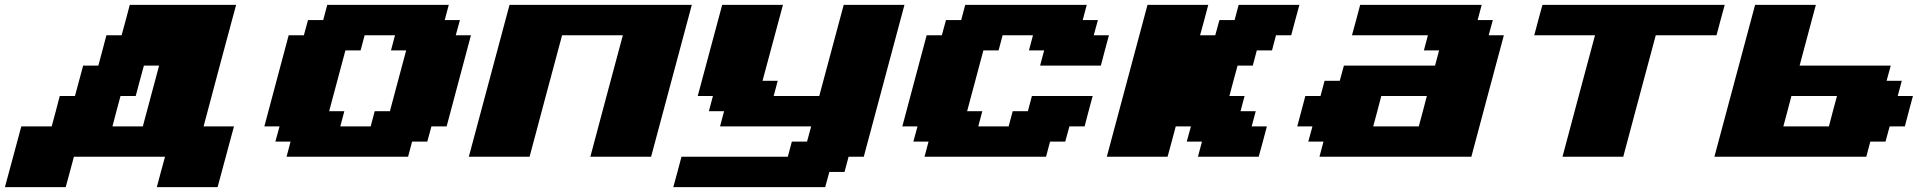

<svg xmlns="http://www.w3.org/2000/svg" viewBox="-54 -645 7949 790"><path d="M591.3 125H841.3Q852.5 83.5 875 0Q897.5 -83.5 908.7 -125H783.7Q805.7 -208.5 850.3 -375.2Q895 -542 917.5 -625H480Q474.6 -604 463.4 -562.3Q452.1 -520.5 446.3 -500H383.8Q378.4 -479 367.4 -437.5Q356.4 -396 350.6 -375H288.1Q282.7 -354 271.2 -312.3Q259.8 -270.5 254.4 -250H191.9Q186.5 -229 175.5 -187.3Q164.6 -145.5 158.7 -125H33.7Q22.5 -83.5 0 0Q-22.5 83.5 -33.7 125H216.3Q222.2 104 233.4 62.5Q244.6 21 250 0H625Q619.1 21 607.9 62.5Q596.7 104 591.3 125ZM533.7 -125H408.7Q414.1 -145.5 425 -187.3Q436 -229 441.9 -250H504.4Q509.8 -270.5 521 -312.3Q532.2 -354 538.1 -375H600.6Q589.4 -333 567.1 -249.8Q544.9 -166.5 533.7 -125Z M1125 0H1625L1641.6 -62.5H1704.1L1721.2 -125H1783.7Q1800.8 -187.5 1833.7 -312.5Q1866.7 -437.5 1883.8 -500H1821.3L1838.4 -562.5H1775.9L1792.5 -625H1292.5L1275.9 -562.5H1213.4L1196.3 -500H1133.8Q1117.2 -437.5 1083.7 -312.5Q1050.3 -187.5 1033.7 -125H1096.2L1079.1 -62.5H1141.6ZM1471.2 -125H1346.2L1362.8 -187.5H1300.3Q1311.5 -229 1333.7 -312.3Q1356 -395.5 1367.2 -437.5H1429.7L1446.3 -500H1571.3L1554.7 -437.5H1617.2Q1606 -396 1583.7 -312.5Q1561.5 -229 1550.3 -187.5H1487.8Z M2375 0H2625Q2652.8 -104 2708.7 -312.3Q2764.6 -520.5 2792.5 -625H2042.5Q2014.6 -520.5 1958.7 -312.3Q1902.8 -104 1875 0H2125Q2147 -83 2191.7 -250Q2236.3 -417 2258.8 -500H2508.8Q2486.3 -417 2441.7 -250Q2397 -83 2375 0Z M2716.3 125H3341.3L3358.4 62.5H3420.9L3437.5 0H3500Q3527.8 -104 3583.7 -312.3Q3639.6 -520.5 3667.5 -625H3417.5Q3400.4 -562.5 3367.2 -437.5Q3334 -312.5 3316.9 -250H3129.4L3146 -312.5H3083.5L3167.5 -625H2917.5Q2900.9 -562.5 2867.2 -437.5Q2833.5 -312.5 2816.9 -250H2879.4L2862.8 -187.5H2925.3L2908.7 -125H3283.7L3266.6 -62.5H3204.1L3187.5 0H2750Q2744.6 21 2733.4 62.5Q2722.2 104 2716.3 125Z M3750 0H4250L4266.6 -62.5H4329.1L4346.2 -125H4408.7Q4414.1 -145.5 4425 -187.3Q4436 -229 4441.9 -250H4191.9L4175.3 -187.5H4112.8L4096.2 -125H3971.2L3987.8 -187.5H3925.3Q3936.5 -229 3958.7 -312.3Q3981 -395.5 3992.2 -437.5H4054.7L4071.3 -500H4196.3L4179.7 -437.5H4242.2L4225.6 -375H4475.6Q4481 -395.5 4491.9 -437.3Q4502.9 -479 4508.8 -500H4446.3L4463.4 -562.5H4400.9L4417.5 -625H3917.5L3900.9 -562.5H3838.4L3821.3 -500H3758.8Q3742.2 -437.5 3708.7 -312.5Q3675.3 -187.5 3658.7 -125H3721.2L3704.1 -62.5H3766.6Z M4875 0H5125Q5130.9 -21 5142.1 -62.5Q5153.3 -104 5158.7 -125H5096.2L5112.8 -187.5H5050.3L5066.9 -250H5004.4Q5009.8 -270.5 5021 -312.3Q5032.2 -354 5038.1 -375H5100.6L5117.2 -437.5H5179.7L5196.3 -500H5258.8Q5264.2 -520.5 5275.4 -562.3Q5286.6 -604 5292.5 -625H5042.5L5025.9 -562.5H4963.4L4946.3 -500H4883.8Q4889.6 -520.5 4900.9 -562.3Q4912.1 -604 4917.5 -625H4667.5Q4639.6 -520.5 4583.7 -312.3Q4527.8 -104 4500 0H4750Q4755.9 -21 4767.1 -62.5Q4778.3 -104 4783.7 -125H4846.2L4829.1 -62.5H4891.6Z M5375 0H6000Q6022 -83 6066.7 -250Q6111.3 -417 6133.8 -500H6071.3L6088.4 -562.5H6025.9L6042.5 -625H5542.5Q5537.1 -604 5525.9 -562.3Q5514.6 -520.5 5508.8 -500H5821.3L5804.7 -437.5H5867.2L5850.6 -375H5475.6L5458.5 -312.5H5396L5379.4 -250H5316.9Q5311.5 -229 5300.3 -187.3Q5289.1 -145.5 5283.7 -125H5346.2L5329.1 -62.5H5391.6ZM5783.7 -125H5596.2Q5602.1 -145.5 5613 -187.3Q5624 -229 5629.4 -250H5816.9Q5811.5 -229 5800.5 -187.3Q5789.6 -145.5 5783.7 -125Z M6375 0H6625Q6647 -83 6691.7 -250Q6736.3 -417 6758.8 -500H7008.8Q7014.2 -520.5 7025.4 -562.3Q7036.6 -604 7042.5 -625H6292.5Q6286.6 -604 6275.4 -562.3Q6264.2 -520.5 6258.8 -500H6508.8Q6486.3 -417 6441.7 -250Q6397 -83 6375 0Z M7000 0H7625L7641.6 -62.5H7704.1L7721.2 -125H7783.7Q7789.1 -145.5 7800 -187.3Q7811 -229 7816.9 -250H7754.4L7771 -312.5H7708.5L7725.6 -375H7350.6Q7361.8 -416.5 7384 -500Q7406.2 -583.5 7417.5 -625H7167.5Q7139.6 -520.5 7083.7 -312.3Q7027.8 -104 7000 0ZM7471.2 -125H7283.7Q7289.6 -145.5 7300.5 -187.3Q7311.5 -229 7316.9 -250H7504.4Q7498.5 -229 7487.5 -187.3Q7476.6 -145.5 7471.2 -125Z"/></svg>

Font: Faithful 32x
Style: BoldOblique
Weight: 400
Foundry: Faithful Resource Pack
Version: Version 1.0; January 27, 2023